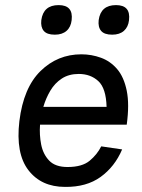

<svg xmlns="http://www.w3.org/2000/svg" viewBox="-20 -723 557 753"><path d="M142 -644Q150 -703 210 -703Q268 -703 261 -644Q258 -617 241 -602Q224 -587 195 -587Q164 -587 151.5 -602Q139 -617 142 -644ZM367 -644Q375 -703 435 -703Q493 -703 486 -644Q483 -617 466 -602Q449 -587 420 -587Q389 -587 376.5 -602Q364 -617 367 -644ZM377 -149 459 -137Q430 -69 374.5 -29Q319 11 235 10Q142 10 91.5 -55.5Q41 -121 56 -248Q72 -379 139 -444.5Q206 -510 299 -510Q339 -510 376 -496.5Q413 -483 439.5 -452Q466 -421 477 -367.5Q488 -314 477 -234H137Q134 -194 141.5 -156Q149 -118 173 -93Q197 -68 245 -68Q302 -68 331.5 -92.5Q361 -117 377 -149ZM289 -433Q250 -433 222.5 -415Q195 -397 177.5 -367.5Q160 -338 150 -304H398Q396 -377 365.5 -405Q335 -433 289 -433Z"/></svg>

Font: Haskoy Medium
Style: Italic
Weight: 500
Designer: Ertekin Erdin
Foundry: Ertekin Erdin
Version: Version 2.000; ttfautohint (v1.8.4.7-5d5b)